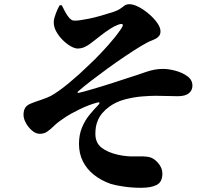

<svg xmlns="http://www.w3.org/2000/svg" viewBox="-20 -824 1040 914"><path d="M652 70Q608 70 568 64Q528 58 506 51Q461 35 427 8Q393 -19 374.5 -56Q356 -93 356 -139Q356 -182 370 -216Q384 -250 405 -276Q426 -302 446 -322Q455 -331 453.5 -335Q452 -339 440 -335Q403 -325 359.5 -304Q316 -283 288 -264Q257 -244 238.5 -226Q220 -208 205 -197.5Q190 -187 169 -187Q151 -187 133 -202Q115 -217 103.5 -238Q92 -259 92 -277Q92 -298 100 -311Q108 -324 129 -332Q146 -339 175 -348.5Q204 -358 223 -368Q259 -388 308.5 -429Q358 -470 405 -516Q417 -527 432 -542Q447 -557 463 -574Q479 -591 495.5 -609.5Q512 -628 527.5 -647.5Q543 -667 556 -686Q568 -703 563.5 -708Q559 -713 539 -705Q525 -700 504 -686.5Q483 -673 463 -657.5Q443 -642 429 -631Q418 -622 406 -613.5Q394 -605 380 -599Q366 -593 349 -593Q336 -593 316.5 -604Q297 -615 278 -634Q259 -653 247 -675.5Q235 -698 236 -721Q237 -737 246 -760.5Q255 -784 264 -799H274Q281 -785 290 -768Q299 -751 309.5 -739Q320 -727 331 -726Q342 -725 360 -727.5Q378 -730 403 -735Q428 -740 458 -748.5Q488 -757 522 -768Q542 -775 553 -783Q564 -791 573 -797.5Q582 -804 596 -804Q615 -804 640 -791Q665 -778 689 -757.5Q713 -737 728.5 -715Q744 -693 744 -675Q744 -661 737 -652.5Q730 -644 720 -639Q710 -634 702 -631Q683 -624 650 -604Q617 -584 576 -556.5Q535 -529 493 -498.5Q451 -468 414 -439.5Q377 -411 352 -389Q348 -385 349.5 -383Q351 -381 355 -382Q373 -386 400.5 -394Q428 -402 460 -411.5Q492 -421 523.5 -431.5Q555 -442 580 -450Q634 -467 675 -481.5Q716 -496 756 -496Q782 -496 814.5 -487.5Q847 -479 871.5 -461.5Q896 -444 896 -416Q896 -394 879 -380Q862 -366 826 -366Q806 -366 776.5 -367Q747 -368 719 -368Q697 -368 657.5 -365Q618 -362 575.5 -351Q533 -340 500 -316Q482 -303 467 -285.5Q452 -268 443 -244Q434 -220 434 -187Q434 -144 463.5 -121Q493 -98 543 -87Q584 -78 623 -79.5Q662 -81 687 -77Q711 -73 732 -49Q753 -25 753 2Q753 42 726.5 56Q700 70 652 70Z"/></svg>

Font: Noto Serif HK ExtraLight Black
Style: Regular
Weight: 900
Version: Version 2.002-H1;hotconv 1.1.0;makeotfexe 2.6.0